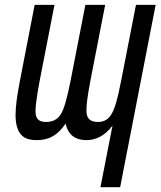

<svg xmlns="http://www.w3.org/2000/svg" viewBox="-20 -567 665 795"><path d="M396 208H477.5L624.5 -546.9H543L481.9 -233.9C464.8 -146 453.1 -112.3 439.9 -91.8C428.2 -73.7 412.6 -62 385.3 -62C362.3 -62 345.7 -70.3 340.3 -89.4C338.9 -94.7 337.9 -102.1 337.9 -111.8C337.9 -134.8 342.8 -172.4 354.5 -233.9L415.5 -546.9H333.5L272.5 -233.9C256.8 -153.8 243.7 -111.8 230.5 -91.8C218.3 -73.2 198.7 -62 170.9 -62C135.7 -62 127 -79.6 127 -107.9C127 -117.2 127.9 -128.4 129.4 -140.1C132.8 -168.9 136.7 -192.9 144.5 -233.9L205.6 -546.9H123.5L62 -230C50.8 -170.9 44.4 -126 44.4 -91.3C44.4 -69.3 46.9 -51.8 51.8 -37.1C64.5 1 91.8 13.2 131.8 13.2C185.5 13.2 220.2 -8.8 252 -55.7C261.2 -8.3 293 13.2 337.4 13.2C377.9 13.2 414.1 -4.9 445.8 -46.9Z"/></svg>

Font: Hack
Style: Oblique
Weight: 400
Italic angle: -12°
Monospace: yes
Designer: Christopher Simpkins
Foundry: Christopher Simpkins
Version: Version 2.010